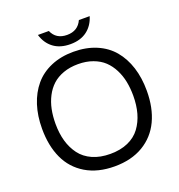

<svg xmlns="http://www.w3.org/2000/svg" viewBox="-174 -1153 1217 1307"><g transform="rotate(-20 434.5 -500.0)"><path d="M715.8 -399.9Q715.8 -454.1 706.3 -502Q696.8 -549.8 675.3 -592Q653.8 -634.3 621.8 -664.6Q589.8 -694.8 542 -712.4Q494.1 -730 435.1 -730Q376 -730 328.4 -712.9Q280.8 -695.8 248.3 -666Q215.8 -636.2 194.1 -594.2Q172.4 -552.2 162.6 -503.9Q152.8 -455.6 152.8 -399.9Q152.8 -331.1 168.9 -274.4Q185.1 -217.8 218 -173.6Q251 -129.4 306.4 -104.7Q361.8 -80.1 435.1 -80.1Q508.8 -80.1 564 -104.7Q619.1 -129.4 651.6 -173.6Q684.1 -217.8 700 -274.4Q715.8 -331.1 715.8 -399.9ZM814 -399.9Q814 -276.4 770.8 -184.6Q727.5 -92.8 641.4 -41.5Q555.2 9.8 434.1 9.8Q312 9.8 225.8 -41.7Q139.6 -93.3 97.4 -184.6Q55.2 -275.9 55.2 -399.9Q55.2 -492.7 79.8 -569.3Q104.5 -646 151.4 -701.9Q198.2 -757.8 270.5 -788.8Q342.8 -819.8 434.1 -819.8Q525.9 -819.8 598.6 -789.1Q671.4 -758.3 718.3 -702.4Q765.1 -646.5 789.6 -569.8Q814 -493.2 814 -399.9ZM543.9 -1009.8H622.1Q603.5 -946.8 555.9 -910.9Q508.3 -875 435.1 -875Q360.8 -875 313.2 -910.9Q265.6 -946.8 247.1 -1009.8H326.2Q355.5 -941.9 435.1 -941.9Q513.2 -941.9 543.9 -1009.8Z"/></g></svg>

Font: Sinkin Sans 400 Regular
Style: Regular
Weight: 400
Designer: Keith Bates
Foundry: K-Type
Version: Sinkin Sans (version 1.0)  by Keith Bates   •   © 2014   www